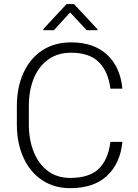

<svg xmlns="http://www.w3.org/2000/svg" viewBox="-20 -933 689 962"><path d="M533.2 -222.2H593.3Q582.5 -113.8 516.1 -52Q449.7 9.8 332 9.8Q251.5 9.8 191.2 -30.3Q130.9 -70.3 97.7 -142.6Q64.5 -214.8 64.5 -311V-399.9Q64.5 -496.1 97.7 -568.4Q130.9 -640.6 191.9 -680.7Q252.9 -720.7 335.9 -720.7Q449.7 -720.7 516.1 -659.4Q582.5 -598.1 593.3 -488.8H533.2Q522.5 -574.7 475.1 -621.8Q427.7 -668.9 335.9 -668.9Q270 -668.9 222.7 -635.5Q175.3 -602.1 149.9 -541.7Q124.5 -481.4 124.5 -400.9V-311Q124.5 -232.9 148.9 -172.1Q173.3 -111.3 219.7 -76.4Q266.1 -41.5 332 -41.5Q426.8 -41.5 474.4 -86.9Q522 -132.3 533.2 -222.2ZM350.6 -912.6 468.3 -786.6V-781.7H414.1L331.5 -870.6L250 -781.7H197.3V-787.6L313.5 -912.6Z"/></svg>

Font: Vazirmatn RD ExtraLight
Style: Regular
Weight: 200
Designer: Saber Rastikerdar
Foundry: Saber Rastikerdar
Version: Version 32.102